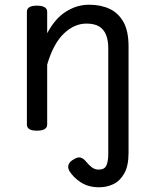

<svg xmlns="http://www.w3.org/2000/svg" viewBox="-20 -539 653 814"><path d="M525 109Q525 164 507 196Q489 228 461 241.5Q433 255 400 255Q355 255 322.5 234Q290 213 273 184Q266 169 271.5 157Q277 145 292 137Q309 126 321 129Q333 132 343 144Q357 161 369.5 170.5Q382 180 399 180Q423 180 431 162.5Q439 145 439 114V-334Q439 -368 429.5 -391.5Q420 -415 400 -427Q380 -439 346 -439Q321 -439 297 -428.5Q273 -418 251 -397Q229 -376 211 -343Q193 -310 180 -265V-11Q180 2 169 8.5Q158 15 136 15Q115 15 104.5 8.5Q94 2 94 -11V-489Q94 -502 104.5 -508.5Q115 -515 136 -515Q158 -515 169 -508.5Q180 -502 180 -489V-398Q196 -428 215.5 -451Q235 -474 258.5 -489Q282 -504 306.5 -511.5Q331 -519 358 -519Q407 -519 444.5 -501.5Q482 -484 503.5 -445.5Q525 -407 525 -343Z"/></svg>

Font: Playwrite GB J
Style: Regular
Weight: 400
Designer: Veronika Burian, José Scaglione
Foundry: TypeTogether
Version: Version 1.002